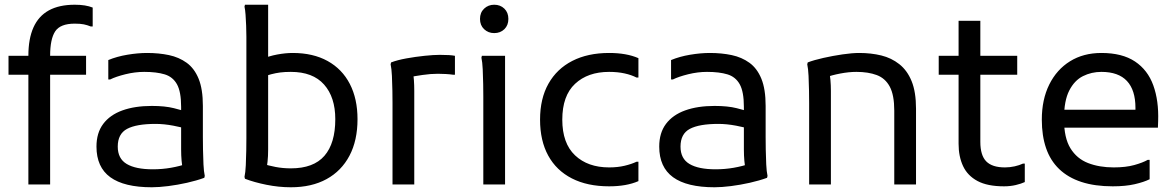

<svg xmlns="http://www.w3.org/2000/svg" viewBox="-20 -780 4971 812"><path d="M100 0V-544Q100 -616 121.5 -664Q143 -712 186.5 -736Q230 -760 296 -760Q320 -760 338.5 -757Q357 -754 372 -748V-668H364Q349 -674 334.5 -677Q320 -680 296 -680Q235 -680 213.5 -647.5Q192 -615 192 -544V0ZM16 -464V-544H344V-464Z M622 12Q505 12 446.5 -30.5Q388 -73 388 -160Q388 -218 416.5 -256Q445 -294 497.5 -313Q550 -332 622 -332Q678 -332 715.5 -322.5Q753 -313 780 -304V-232Q753 -241 713 -248.5Q673 -256 638 -256Q557 -256 517.5 -235Q478 -214 478 -160Q478 -109 516 -86.5Q554 -64 626 -64Q666 -64 703 -70.5Q740 -77 772 -88L754 -61Q752 -69 750.5 -79Q749 -89 748 -100Q747 -111 746.5 -123Q746 -135 746 -148V-328Q746 -392 728.5 -423.5Q711 -455 676.5 -465.5Q642 -476 590 -476Q551 -476 510.5 -466Q470 -456 446 -444H438V-526Q474 -541 518.5 -548.5Q563 -556 602 -556Q652 -556 694.5 -547Q737 -538 769.5 -514.5Q802 -491 820 -447Q838 -403 838 -332V-200Q838 -180 838.5 -148Q839 -116 840.5 -85Q842 -54 846 -36L844 -28Q811 -16 771 -7Q731 2 691.5 7Q652 12 622 12Z M1210 12Q1159 12 1107 1.5Q1055 -9 1016 -24L1014 -32Q1018 -50 1019.5 -81Q1021 -112 1021.5 -144Q1022 -176 1022 -196V-588Q1022 -603 1022 -625Q1022 -647 1021 -671.5Q1020 -696 1018.5 -717.5Q1017 -739 1014 -752L1016 -760H1114V-148Q1114 -118 1111.5 -96.5Q1109 -75 1106 -60L1090 -88Q1114 -80 1145 -74Q1176 -68 1210 -68Q1306 -68 1352 -121Q1398 -174 1398 -276Q1398 -369 1350.5 -422.5Q1303 -476 1210 -476Q1184 -476 1165 -473.5Q1146 -471 1127 -466Q1108 -461 1082 -452V-528Q1117 -543 1152.5 -549.5Q1188 -556 1218 -556Q1304 -556 1365.5 -522Q1427 -488 1459.5 -425Q1492 -362 1492 -276Q1492 -186 1458 -121.5Q1424 -57 1361 -22.5Q1298 12 1210 12Z M1640 0V-344Q1640 -364 1639.5 -396Q1639 -428 1637.5 -459Q1636 -490 1632 -508L1634 -516Q1660 -526 1698.5 -533Q1737 -540 1775.5 -544Q1814 -548 1840 -548Q1864 -548 1879 -547Q1894 -546 1904 -544V-464H1896Q1883 -466 1865 -467Q1847 -468 1832 -468Q1801 -468 1767 -463Q1733 -458 1708 -453L1726 -478Q1732 -445 1732 -396V0Z M2070 -640Q2045 -640 2027.5 -656.5Q2010 -673 2010 -700Q2010 -727 2027.5 -743.5Q2045 -760 2070 -760Q2096 -760 2113 -743.5Q2130 -727 2130 -700Q2130 -673 2113 -656.5Q2096 -640 2070 -640ZM2024 0V-372Q2024 -392 2023.5 -424Q2023 -456 2021.5 -487Q2020 -518 2016 -536L2018 -544H2116V0Z M2264 -274Q2264 -363 2299.5 -426Q2335 -489 2400.5 -522.5Q2466 -556 2556 -556Q2630 -556 2680 -534V-452H2672Q2651 -463 2621.5 -469.5Q2592 -476 2556 -476Q2466 -476 2412 -425.5Q2358 -375 2358 -274Q2358 -174 2412 -123Q2466 -72 2556 -72Q2592 -72 2621.5 -79Q2651 -86 2672 -96H2680V-14Q2630 8 2556 8Q2464 8 2398.5 -25.5Q2333 -59 2298.5 -122Q2264 -185 2264 -274Z M3002 12Q2885 12 2826.5 -30.5Q2768 -73 2768 -160Q2768 -218 2796.5 -256Q2825 -294 2877.5 -313Q2930 -332 3002 -332Q3058 -332 3095.5 -322.5Q3133 -313 3160 -304V-232Q3133 -241 3093 -248.5Q3053 -256 3018 -256Q2937 -256 2897.5 -235Q2858 -214 2858 -160Q2858 -109 2896 -86.5Q2934 -64 3006 -64Q3046 -64 3083 -70.5Q3120 -77 3152 -88L3134 -61Q3132 -69 3130.5 -79Q3129 -89 3128 -100Q3127 -111 3126.5 -123Q3126 -135 3126 -148V-328Q3126 -392 3108.5 -423.5Q3091 -455 3056.5 -465.5Q3022 -476 2970 -476Q2931 -476 2890.5 -466Q2850 -456 2826 -444H2818V-526Q2854 -541 2898.5 -548.5Q2943 -556 2982 -556Q3032 -556 3074.5 -547Q3117 -538 3149.5 -514.5Q3182 -491 3200 -447Q3218 -403 3218 -332V-200Q3218 -180 3218.5 -148Q3219 -116 3220.5 -85Q3222 -54 3226 -36L3224 -28Q3191 -16 3151 -7Q3111 2 3071.5 7Q3032 12 3002 12Z M3402 0V-344Q3402 -364 3401.5 -396Q3401 -428 3399.5 -459Q3398 -490 3394 -508L3396 -516Q3422 -526 3462 -535Q3502 -544 3543 -550Q3584 -556 3614 -556Q3664 -556 3707 -545.5Q3750 -535 3783.5 -508.5Q3817 -482 3835.5 -436.5Q3854 -391 3854 -320V0H3762V-312Q3762 -378 3743 -413.5Q3724 -449 3688 -462.5Q3652 -476 3602 -476Q3570 -476 3533.5 -469Q3497 -462 3470 -452L3486 -480Q3490 -465 3492 -442.5Q3494 -420 3494 -396V0Z M4226 8Q4156 8 4114 -14.5Q4072 -37 4053 -77.5Q4034 -118 4034 -172V-692H4126V-180Q4126 -123 4151 -97.5Q4176 -72 4230 -72Q4251 -72 4271 -76.5Q4291 -81 4306 -88H4314V-10Q4299 -3 4276 2.5Q4253 8 4226 8ZM3950 -464V-544H4282V-464Z M4686 8Q4610 8 4553.5 -10.5Q4497 -29 4459.5 -65Q4422 -101 4404 -153.5Q4386 -206 4386 -274Q4386 -359 4417.5 -422.5Q4449 -486 4505.5 -521Q4562 -556 4638 -556Q4726 -556 4780 -520Q4834 -484 4857.5 -419Q4881 -354 4878 -268L4877 -240H4450V-316H4782V-324Q4782 -399 4746 -437.5Q4710 -476 4638 -476Q4596 -476 4560 -458Q4524 -440 4502 -397Q4480 -354 4480 -280V-274Q4480 -197 4507 -153Q4534 -109 4581.5 -90.5Q4629 -72 4690 -72Q4741 -72 4777 -82Q4813 -92 4834 -104H4842V-22Q4818 -10 4779 -1Q4740 8 4686 8Z"/></svg>

Font: Kufam
Style: Regular
Weight: 400
Designer: Wael Morcos, Artur Schmal
Foundry: Original Type
Version: Version 1.301; ttfautohint (v1.8.3)